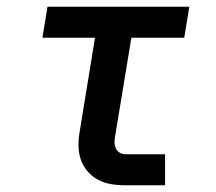

<svg xmlns="http://www.w3.org/2000/svg" viewBox="-20 -550 640 570"><path d="M352 0Q330 0 309 -3.5Q288 -7 270 -17Q252 -27 239 -42.5Q226 -58 219.5 -77.5Q213 -97 213 -119Q213 -141 217 -162L262 -438H106L121 -530H542L527 -438H370L322 -147Q320 -138 320 -128.5Q320 -119 323.5 -110.5Q327 -102 335 -97Q343 -92 352 -92H470V0Z"/></svg>

Font: Iosevka Slab SmBdExObl
Style: Regular
Weight: 600
Width: 7
Italic angle: -9°
Monospace: yes
Designer: Belleve Invis
Foundry: Belleve Invis
Version: Version 11.1.0; ttfautohint (v1.8.3)